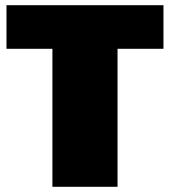

<svg xmlns="http://www.w3.org/2000/svg" viewBox="-20 -720 655 740"><path d="M610 -700V-532H311L433 -628V0H182V-628L302 -532H5V-700Z"/></svg>

Font: Pathway Extreme 8pt Thin 12pt Black
Style: Regular
Weight: 900
Version: Version 1.001;gftools[0.9.26]